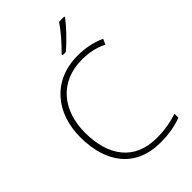

<svg xmlns="http://www.w3.org/2000/svg" viewBox="-277 -1056 1172 1172"><g transform="rotate(-45 309.0 -470.0)"><path d="M515 -943V-950H470C442 -907 382 -837 340 -798V-790H368C420 -833 482 -899 515 -943ZM405 -688C461 -688 517 -679 571 -651L587 -686C532 -711 471 -724 405 -724C189 -724 63 -569 63 -360C63 -138 173 10 387 10C466 10 525 -3 571 -21V-55C521 -38 463 -26 389 -26C199 -26 103 -158 103 -359C103 -551 213 -688 405 -688Z"/></g></svg>

Font: Noto Sans Gurmukhi ExtraLight
Style: Regular
Weight: 200
Designer: Jelle Bosma - Monotype Design Team
Foundry: Monotype Imaging Inc.
Version: Version 2.004